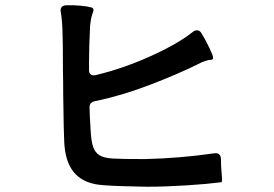

<svg xmlns="http://www.w3.org/2000/svg" viewBox="-20 -755 1040 729"><path d="M819 -149Q819 -125 821 -103Q823 -81 823 -72Q823 -63 820 -63Q765 -56 686 -51Q607 -46 537 -46L494 -47Q387 -49 352 -54Q291 -63 259.5 -102Q228 -141 224 -213Q222 -244 220 -393Q220 -454 219 -484Q219 -599 217 -645Q217 -650 215.5 -670Q214 -690 211 -708L210 -715Q210 -733 230 -735Q257 -736 284.5 -733.5Q312 -731 326 -727Q330 -726 332.5 -723.5Q335 -721 335 -718Q335 -711 331 -703Q325 -686 322 -656Q318 -576 318 -518V-488Q318 -479 323 -474Q328 -469 336 -469Q341 -469 344 -470Q445 -494 549 -540.5Q653 -587 711 -633Q719 -640 728 -640Q738 -640 745 -629Q760 -604 774.5 -574Q789 -544 789 -537Q789 -531 786.5 -529.5Q784 -528 779.5 -527.5Q775 -527 772 -527Q758 -524 746 -518.5Q734 -513 731 -511Q652 -472 545.5 -431.5Q439 -391 341 -371Q320 -367 320 -348Q320 -324 324 -262Q326 -221 333 -199Q340 -177 357 -166Q374 -155 409 -153Q443 -151 531 -151Q662 -154 794 -173Q819 -176 819 -149Z"/></svg>

Font: Shippori Gochic B2 Bold
Style: Regular
Weight: 700
Designer: FONTDASU
Foundry: FONTDASU / Google Inc. / but / Adobe
Version: Version 1.130